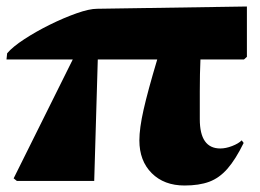

<svg xmlns="http://www.w3.org/2000/svg" viewBox="-32 -557 799 591"><path d="M536 14Q473 14 435 -24Q397 -62 397 -125Q397 -162 410 -219.5Q423 -277 452 -374H269L258 0H20L10 -8L192 -374H-12L-10 -393Q7 -413 43 -436.5Q79 -460 121.5 -481Q164 -502 203.5 -516Q243 -530 267 -530L728 -537V-382L719 -374H585Q584 -350 583.5 -328.5Q583 -307 583 -276Q583 -245 583 -190Q583 -100 646 -100Q663 -100 682.5 -107.5Q702 -115 712 -125L718 -117Q693 -66 668 -37.5Q643 -9 612 2.5Q581 14 536 14Z"/></svg>

Font: Display Black
Style: Regular
Weight: 900
Designer: Latin by Veronika Burian and Jose Scaglione. Greek by Irene Vlachou. Cyrillic by Vera Evstafieva.
Foundry: TypeTogether
Version: Version 3.002